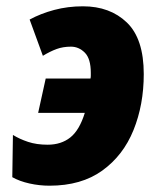

<svg xmlns="http://www.w3.org/2000/svg" viewBox="-20 -579 513 609"><path d="M137 10Q105 10 73.5 3Q42 -4 19 -17L21 -151Q42 -138 69 -129Q96 -120 131 -120Q174 -120 203 -143Q232 -166 249 -221H101L125 -330H267Q268 -334 268 -339Q268 -344 268 -348Q268 -393 249 -412Q230 -431 205 -431Q180 -431 159.5 -423.5Q139 -416 116 -402L74 -517Q109 -536 152 -547.5Q195 -559 243 -559Q329 -559 382.5 -507.5Q436 -456 436 -344Q436 -247 403.5 -166.5Q371 -86 304.5 -38Q238 10 137 10Z"/></svg>

Font: Noto Sans Disp ExtBd
Style: Italic
Weight: 800
Italic angle: -12°
Designer: Monotype Design Team
Foundry: Monotype Imaging Inc.
Version: Version 2.000;GOOG;noto-source:20170915:90ef993387c0